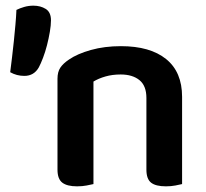

<svg xmlns="http://www.w3.org/2000/svg" viewBox="-20 -651 727 678"><path d="M497 -305Q497 -348 472.5 -368Q448 -388 406 -388Q377 -388 352.5 -381Q328 -374 310 -363V-1Q301 1 286 4Q271 7 252 7Q217 7 200 -6Q183 -19 183 -52V-373Q183 -397 193 -412Q203 -427 224 -441Q253 -461 301 -474.5Q349 -488 407 -488Q510 -488 566.5 -442.5Q623 -397 623 -309V-1Q615 1 599.5 4Q584 7 566 7Q530 7 513.5 -6Q497 -19 497 -52ZM117 -413Q100 -383 66 -383Q39 -383 16 -396Q19 -420 22.5 -448.5Q26 -477 29 -506.5Q32 -536 34.5 -564Q37 -592 38 -616Q50 -622 65.5 -626.5Q81 -631 98 -631Q123 -631 141.5 -619.5Q160 -608 160 -579Q160 -562 156 -538.5Q152 -515 146 -491.5Q140 -468 132 -447Q124 -426 117 -413Z"/></svg>

Font: Baloo Bhai 2 SemiBold
Style: Regular
Weight: 600
Designer: Supriya Tembe, Noopur Datye and Ek Type
Foundry: Ek Type
Version: Version 1.640;PS 1.000;hotconv 16.6.51;makeotf.lib2.5.65220;